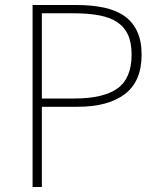

<svg xmlns="http://www.w3.org/2000/svg" viewBox="-20 -746 638 766"><path d="M110 -726H285Q347 -726 395.5 -715.5Q444 -705 477 -681.5Q510 -658 527.5 -620Q545 -582 545 -528Q545 -422 478.5 -371Q412 -320 289 -320H147V0H110ZM276 -353Q393 -353 449 -393.5Q505 -434 505 -528Q505 -576 490.5 -607.5Q476 -639 447 -658Q418 -677 374.5 -685Q331 -693 272 -693H147V-353Z"/></svg>

Font: SpoqaHanSansJP-Thin
Style: Regular
Weight: 250
Designer: [Source Han Sans]
Ryoko NISHIZUKA  (kana & ideographs); Paul D. Hunt (Latin, Greek & Cyrillic); Wenlong ZHANG  (bopomofo
Foundry: Spoqa (http://bi.spoqa.com)
Version: Version 1.002.20150607